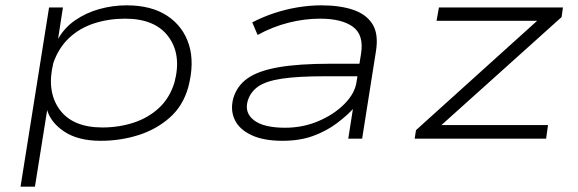

<svg xmlns="http://www.w3.org/2000/svg" viewBox="-20 -520 2167 720"><path d="M57 180 164 -492H216L197 -369H195Q219 -414 260.5 -443Q302 -472 352.5 -486Q403 -500 455 -500Q548 -500 607.5 -460.5Q667 -421 688.5 -352.5Q710 -284 686 -193Q666 -122 615.5 -78Q565 -34 498 -13Q431 8 357 8Q272 8 219.5 -27.5Q167 -63 155 -114H158L111 180ZM364 -42Q426 -42 481 -60Q536 -78 576 -115Q616 -152 634 -210Q662 -314 612 -382Q562 -450 449 -450Q388 -450 333.5 -432.5Q279 -415 239.5 -378Q200 -341 180 -284Q154 -178 203 -110Q252 -42 364 -42Z M1039 8Q968 8 922.5 -13.5Q877 -35 860 -71.5Q843 -108 855 -152Q869 -199 909.5 -227Q950 -255 1025.5 -268Q1101 -281 1218 -281H1344L1336 -234H1197Q1097 -234 1037 -225Q977 -216 948 -195.5Q919 -175 909 -142Q896 -97 932.5 -69Q969 -41 1049 -41Q1116 -41 1174.5 -66Q1233 -91 1272 -130.5Q1311 -170 1317 -213L1334 -319Q1345 -389 1303.5 -419.5Q1262 -450 1180 -450Q1122 -450 1062.5 -435Q1003 -420 946 -389L926 -436Q964 -456 1007.5 -470.5Q1051 -485 1096.5 -492.5Q1142 -500 1185 -500Q1254 -500 1303.5 -483.5Q1353 -467 1376.5 -430Q1400 -393 1390 -329L1338 0H1286L1304 -115L1308 -116Q1281 -86 1242 -57Q1203 -28 1153.5 -10Q1104 8 1039 8Z M1535 0 1540 -32 2022 -467V-442H1617L1626 -492H2091L2086 -456L1602 -21L1603 -51H2035L2028 0Z"/></svg>

Font: Nunito Sans 7pt Expanded ExtraLight
Style: Italic
Weight: 250
Width: 7
Italic angle: -9°
Designer: Vernon Adams
Foundry: Vernon Adams
Version: Version 3.101;gftools[0.9.27]